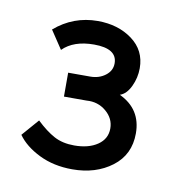

<svg xmlns="http://www.w3.org/2000/svg" viewBox="-50 -580 408 435"><g transform="rotate(10 153.5 -362.5)"><path d="M16 -249 50 -288Q72 -267 91.5 -256.5Q111 -246 138 -246Q171 -246 191.5 -260Q212 -274 212 -298Q212 -321 193 -337Q174 -353 148 -351H96V-406H147Q167 -406 181.5 -417Q196 -428 196 -445Q196 -479 143 -479Q96 -479 71 -454L43 -496Q86 -533 142 -533Q189 -533 221.5 -509Q254 -485 254 -444Q254 -422 244.5 -402Q235 -382 220 -377Q271 -353 271 -297Q271 -248 234 -220Q197 -192 143 -192Q100 -192 66.5 -208.5Q33 -225 16 -249Z"/></g></svg>

Font: Bellota Text
Style: Regular
Weight: 400
Designer: Kemie Guaida
Foundry: Kemie Guaida
Version: Version 4.001